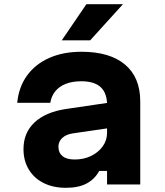

<svg xmlns="http://www.w3.org/2000/svg" viewBox="-20 -881 790 917"><path d="M501.8 -390.9V-269.3L327.9 -244Q296 -239.3 277.5 -222.2Q259 -205.2 259 -180.1Q259 -151.8 278.5 -135.5Q297.9 -119.2 336.5 -119.2Q380.3 -119.2 415.2 -136.3Q450.2 -153.3 470.7 -182.2Q491.3 -211 491.3 -246.4V-380Q491.3 -436.3 461 -464.6Q430.8 -492.9 368 -492.9Q326.4 -492.9 294.7 -480.7Q263.1 -468.4 244.3 -445.5Q225.5 -422.6 220.2 -390H62.2Q69.7 -465.9 109.4 -520.5Q149.1 -575.1 215.6 -604.5Q282.1 -633.8 369 -633.8Q504.4 -633.8 577.1 -572.6Q649.8 -511.4 649.8 -396.9V0H491.3V-64.5H453.8Q432.5 -25.2 393.7 -4.6Q354.9 16 295.1 16Q233.7 16 187.9 -7.1Q142.2 -30.2 117.2 -72Q92.2 -113.7 92.2 -168.9Q92.2 -247.4 145.3 -296.7Q198.4 -346.1 296.1 -360.6ZM275.1 -688.5 392.5 -860.8H567.1L410.8 -688.5Z"/></svg>

Font: Martian Mono SemiExpanded
Style: Regular
Weight: 400
Width: 6
Monospace: yes
Designer: Roman Shamin
Foundry: Evil Martians
Version: Version 1.000